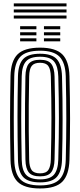

<svg xmlns="http://www.w3.org/2000/svg" viewBox="-20 -1085 465 1114"><path d="M212.5 8.5Q121.2 8.5 82.1 -30.4Q43 -69.2 41 -156.8Q39.5 -228.2 38.9 -288.6Q38.2 -349 38.4 -405.1Q38.5 -461.2 39.1 -519.1Q39.8 -577 41 -643.5Q43 -731.2 82.2 -769.9Q121.5 -808.5 212.5 -808.5Q302.2 -808.5 341.4 -769.8Q380.5 -731 383 -643.5Q384.8 -575.5 385.6 -514.8Q386.5 -454 386.5 -396.4Q386.5 -338.8 385.6 -280Q384.8 -221.2 383 -156.8Q380.2 -69.8 341.5 -30.6Q302.8 8.5 212.5 8.5ZM212.5 -9.2Q291.5 -9.2 325.4 -44.2Q359.2 -79.2 361.5 -157.5Q363 -221.8 363.9 -280.1Q364.8 -338.5 364.8 -395.8Q364.8 -453 364 -513.6Q363.2 -574.2 361.5 -642.8Q359.2 -721.5 325.2 -756.1Q291.2 -790.8 212.5 -790.8Q131.5 -790.8 98 -755.8Q64.5 -720.8 62.8 -643Q61.2 -571.8 60.5 -511.2Q59.8 -450.8 59.9 -394.6Q60 -338.5 60.6 -280.8Q61.2 -223 62.8 -157.2Q64.5 -79.5 98 -44.4Q131.5 -9.2 212.5 -9.2ZM212.5 -26.8Q143.8 -26.8 114.9 -57.4Q86 -88 84.2 -157.8Q82.8 -229 82.1 -289.5Q81.5 -350 81.5 -406Q81.5 -462 82.2 -519.5Q83 -577 84.2 -642.5Q85.8 -712.5 114.9 -742.9Q144 -773.2 212.5 -773.2Q280.8 -773.2 309.2 -742.1Q337.8 -711 339.8 -642.2Q341.8 -570.2 342.5 -509.8Q343.2 -449.2 343.2 -393.5Q343.2 -337.8 342.4 -280.6Q341.5 -223.5 339.8 -158.2Q337.8 -90 309.6 -58.4Q281.5 -26.8 212.5 -26.8ZM212.5 -44.2Q269.5 -44.2 293 -71.5Q316.5 -98.8 318.2 -158.8Q320 -228.8 320.9 -287.5Q321.8 -346.2 321.8 -401.5Q321.8 -456.8 320.9 -514.8Q320 -572.8 318.2 -641.2Q316.5 -700 293.9 -727.9Q271.2 -755.8 212.5 -755.8Q154.5 -755.8 130.9 -728.9Q107.2 -702 106 -642.2Q104.5 -573.2 103.8 -513.8Q103 -454.2 103.1 -398Q103.2 -341.8 103.9 -283.4Q104.5 -225 106 -158.2Q107.2 -96.8 131.6 -70.5Q156 -44.2 212.5 -44.2ZM212.5 -61.8Q166 -61.8 147.2 -84.6Q128.5 -107.5 127.5 -158.5Q125.8 -253.8 125.1 -330.5Q124.5 -407.2 125.2 -481.1Q126 -555 127.5 -641.8Q128.5 -693 147.2 -715.6Q166 -738.2 212.5 -738.2Q259.5 -738.2 277.5 -714.4Q295.5 -690.5 296.5 -640.8Q298.2 -569.2 299.1 -510.4Q300 -451.5 300 -397Q300 -342.5 299.1 -285.1Q298.2 -227.8 296.5 -159.5Q295.2 -109 277 -85.4Q258.8 -61.8 212.5 -61.8ZM212.5 -79.2Q247.5 -79.2 260.6 -99Q273.8 -118.8 275 -160Q276.8 -230.2 277.6 -288.4Q278.5 -346.5 278.5 -400.9Q278.5 -455.2 277.6 -512.9Q276.8 -570.5 275 -640Q273.8 -683.5 260.1 -702.1Q246.5 -720.8 212.5 -720.8Q178.5 -720.8 164.2 -702.8Q150 -684.8 149.2 -641.2Q147.5 -549.2 146.8 -473.2Q146 -397.2 146.8 -322.5Q147.5 -247.8 149.2 -159Q150 -117.2 163.6 -98.2Q177.2 -79.2 212.5 -79.2ZM235 -915.2V-932.8H329.5V-915.2ZM96.8 -845V-862.5H191.2V-845ZM96.8 -880V-897.8H191.2V-880ZM96.8 -915.2V-932.8H191.2V-915.2ZM235 -845V-862.5H329.5V-845ZM235 -880V-897.8H329.5V-880ZM366 -1047.8H60V-1065.2H366ZM366 -977.5H60V-995H366ZM366 -1012.5H60V-1030.2H366Z"/></svg>

Font: Big Shoulders Inline Display Thin
Style: Bold
Weight: 700
Version: Version 2.002